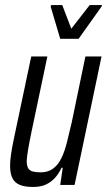

<svg xmlns="http://www.w3.org/2000/svg" viewBox="-20 -734 425 762"><path d="M111 8Q78 8 58 -0.5Q38 -9 29 -27.5Q20 -46 20 -76Q20 -96 24 -123Q28 -150 35 -183L104 -510H168L104 -206Q96 -167 91.5 -140Q87 -113 86 -96Q86 -77 91.5 -67Q97 -57 109.5 -53.5Q122 -50 141 -50Q171 -50 191 -65Q211 -80 224 -107Q237 -134 246 -170.5Q255 -207 265 -250L319 -510H383L276 0H219L229 -68H224Q214 -46 199 -29Q184 -12 163 -2Q142 8 111 8ZM219 -580 181 -708 183 -714H227L263 -620L336 -714H385L383 -708L292 -580Z"/></svg>

Font: Saira ExtraCondensed
Style: Italic
Weight: 400
Width: 2
Italic angle: -12°
Designer: Hector Gatti with collaboration of the Omnibus-Type team
Foundry: Omnibus-Type
Version: Version 1.101